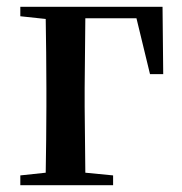

<svg xmlns="http://www.w3.org/2000/svg" viewBox="-20 -547 537 567"><path d="M40 -499 115 -491C116 -435 117 -349 117 -287V-232C117 -177 116 -93 115 -37L40 -29V0H314V-29L232 -37L230 -232V-287L232 -493H383L423 -328H462L460 -527H40Z"/></svg>

Font: Noto Serif CJK SC SemiBold
Style: Regular
Weight: 600
Designer: Ryoko NISHIZUKA 西塚涼子 (kana & ideographs); Frank Grießhammer (Latin, Greek & Cyrillic); Wenlong ZHANG 张文龙 (bopomofo); San
Foundry: Adobe
Version: Version 2.001;hotconv 1.1.0;makeotfexe 2.6.0